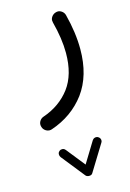

<svg xmlns="http://www.w3.org/2000/svg" viewBox="-123 -334 634 935"><g transform="rotate(-15 194.0 133.5)"><path d="M298.8 369.6C295.4 367.2 292 366.2 288.1 366.2C284.2 366.2 274.9 366.7 268.6 376.5L204.1 481.9L129.4 388.2C122.1 378.9 113.8 379.9 111.8 379.9C106.9 379.9 102.5 381.3 99.1 384.3C89.8 391.6 91.3 399.9 91.3 401.9C91.3 406.7 92.8 411.1 95.7 415L189.5 532.7C196.8 541 207.5 539.6 208 539.6C215.8 539.6 221.2 536.6 224.6 530.8L305.7 398.9C308.1 395.5 309.1 392.1 309.1 388.2C309.1 384.8 308.6 375.5 298.8 369.6ZM252 -270.5C237.8 -265.1 228 -250.5 228 -238.3C228 -234.9 228.5 -231 229.5 -227.1C244.6 -169.9 252.4 -116.7 252.4 -68.4C252.4 4.4 235.8 63 202.6 107.4C168.9 151.9 123.5 184.1 66.4 203.6C50.3 209 41.5 224.6 41.5 236.8C41.5 241.2 42 245.1 43.5 249.5C48.8 267.1 65.9 275.4 78.1 275.4C81.5 275.4 85.4 274.9 89.8 273.4C160.6 249.5 217.8 209 260.7 151.9C303.2 94.2 324.7 21 324.7 -68.4C324.7 -124 316.4 -183.1 300.3 -245.6C295.9 -263.7 278.3 -273.4 266.6 -273.4C262.2 -273.4 257.3 -272.5 252 -270.5Z"/></g></svg>

Font: Mikhak
Style: Regular
Weight: 400
Designer: Amin Abedi
Version: Version 3.2